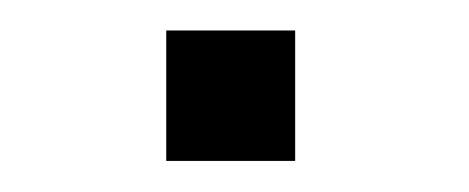

<svg xmlns="http://www.w3.org/2000/svg" viewBox="-20 -378 308 126"><path d="M89.1 -272.4H173.7V-358H89.1Z"/></svg>

Font: TID UI Light
Style: Regular
Weight: 300
Designer: The TID Project Authors
Foundry: Bakken & Bæck
Version: Version 1.001;hotconv 1.0.109;makeotfexe 2.5.65596